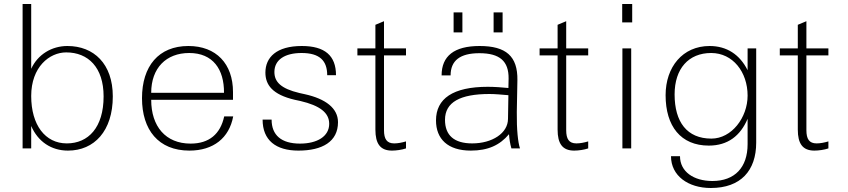

<svg xmlns="http://www.w3.org/2000/svg" viewBox="-20 -742 4239 960"><path d="M136 -262C136 -407 227 -480 311 -480C421 -480 498 -405 498 -260C498 -105 422 -25 314 -25C206 -25 136 -117 136 -262ZM136 -112C170 -34 236 11 320 11C451 11 544 -87 544 -260C544 -423 449 -512 317 -512C239 -512 169 -470 136 -398V-722H93V0H136Z M690 -251C690 -93 772 11 927 11C1047 11 1126 -52 1146 -160H1101C1082 -72 1026 -24 933 -24C808 -24 736 -110 736 -243H1145V-282C1145 -423 1061 -512 922 -512C773 -512 690 -411 690 -251ZM736 -278C736 -402 811 -477 926 -477C1045 -477 1101 -395 1100 -278Z M1293 -144C1293 -41 1359 11 1472 11C1592 11 1670 -34 1670 -131C1670 -201 1608 -248 1504 -271L1477 -277C1384 -299 1352 -333 1352 -382C1352 -443 1404 -477 1488 -477C1579 -477 1616 -438 1616 -366H1660C1660 -464 1604 -512 1489 -512C1362 -512 1307 -455 1307 -379C1307 -318 1342 -269 1454 -243L1482 -237C1580 -214 1626 -178 1626 -123C1626 -60 1566 -24 1480 -24C1387 -24 1338 -66 1338 -144Z M1857 -465V-94C1857 -24 1881 11 1940 11C1961 11 1990 7 2010 0V-35C1990 -29 1969 -25 1951 -25C1914 -25 1900 -47 1900 -91V-465H2010V-500H1900V-636L1857 -618V-500H1767V-465Z M2520 -148C2520 -76 2441 -25 2341 -25C2251 -25 2205 -65 2205 -143C2205 -231 2281 -272 2427 -272C2454 -272 2488 -269 2522 -266ZM2160 -140C2160 -47 2219 11 2334 11C2420 11 2479 -16 2525 -71C2527 -46 2530 -24 2537 0H2580C2570 -29 2563 -93 2564 -182L2567 -341C2569 -461 2510 -512 2378 -512C2251 -512 2188 -462 2188 -365H2233C2233 -439 2280 -476 2377 -476C2479 -476 2524 -436 2523 -349L2522 -302C2494 -305 2451 -308 2419 -308C2245 -308 2160 -249 2160 -140ZM2292 -580V-680H2248V-580ZM2493 -580V-680H2448V-580Z M2768 -465V-94C2768 -24 2792 11 2851 11C2872 11 2901 7 2921 0V-35C2901 -29 2880 -25 2862 -25C2825 -25 2811 -47 2811 -91V-465H2921V-500H2811V-636L2768 -618V-500H2678V-465Z M3136 0V-500H3092V0ZM3091 -630H3141V-722H3091Z M3537 -49C3415 -49 3353 -132 3353 -270C3353 -399 3423 -477 3536 -477C3644 -477 3718 -382 3718 -264C3718 -154 3638 -49 3537 -49ZM3308 -266C3308 -111 3384 -14 3524 -14C3619 -14 3682 -63 3718 -148V-21C3718 95 3654 163 3542 163C3448 163 3380 116 3380 39H3335C3335 137 3421 198 3534 198C3684 198 3761 111 3761 -29V-500H3718V-391C3679 -469 3614 -512 3528 -512C3393 -512 3308 -407 3308 -266Z M3969 -465V-94C3969 -24 3993 11 4052 11C4073 11 4102 7 4122 0V-35C4102 -29 4081 -25 4063 -25C4026 -25 4012 -47 4012 -91V-465H4122V-500H4012V-636L3969 -618V-500H3879V-465Z"/></svg>

Font: Perun ExtraLight
Style: Regular
Weight: 200
Foundry: Copyright (c) Stefan Peev, Context Ltd, 2016
Version: Version 1.089